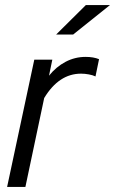

<svg xmlns="http://www.w3.org/2000/svg" viewBox="-20 -736 453 756"><path d="M8 0 115 -501H186L173 -438Q201 -473 238 -492.5Q275 -512 317 -512Q348 -512 370 -503L356 -435Q346 -440 330 -443Q314 -446 299 -446Q212 -446 154 -350L80 0ZM201 -600 318 -716H413L268 -600Z"/></svg>

Font: Red Hat Display VF
Style: Italic
Weight: 300
Italic angle: -12°
Designer: Pentagram, MCKL
Foundry: Pentagram, MCKL
Version: Version 1.010